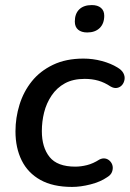

<svg xmlns="http://www.w3.org/2000/svg" viewBox="-20 -728 511 757"><path d="M264 9Q189 9 139.5 -18.5Q90 -46 65.5 -95.5Q41 -145 41 -210Q41 -264 57 -315.5Q73 -367 105.5 -407.5Q138 -448 189 -472.5Q240 -497 309 -497Q346 -497 381.5 -487.5Q417 -478 443 -462Q460 -452 466.5 -439.5Q473 -427 471 -414.5Q469 -402 461.5 -393Q454 -384 442 -381.5Q430 -379 416 -387Q392 -403 367.5 -410Q343 -417 314 -417Q268 -417 236 -399.5Q204 -382 183.5 -351.5Q163 -321 154 -285Q145 -249 145 -211Q145 -147 175.5 -109Q206 -71 277 -71Q299 -71 323 -77Q347 -83 372 -99Q384 -105 395 -103Q406 -101 414 -92.5Q422 -84 424 -73Q426 -62 421.5 -50Q417 -38 402 -29Q376 -11 337 -1Q298 9 264 9ZM324 -600Q301 -600 288 -611Q275 -622 275 -643Q275 -674 292.5 -691Q310 -708 342 -708Q365 -708 378 -697Q391 -686 391 -666Q391 -635 373 -617.5Q355 -600 324 -600Z"/></svg>

Font: Nunito ExtraLight SemiBold
Style: Italic
Weight: 600
Italic angle: -9°
Version: Version 3.602